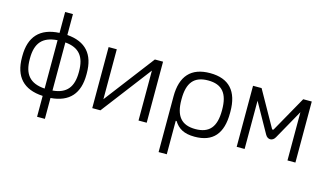

<svg xmlns="http://www.w3.org/2000/svg" viewBox="-97 -999 2595 1519"><g transform="rotate(15 1200.0 -239.5)"><path d="M36 -256V-244C36 -87 114 0 273 8V179H337V8C490 -4 564 -90 564 -244V-256C564 -410 490 -496 337 -508V-679H273V-508C114 -500 36 -413 36 -256ZM99 -247V-253C99 -377 151 -440 273 -448V-52C151 -60 99 -123 99 -247ZM337 -53V-447C452 -437 501 -374 501 -253V-247C501 -126 452 -63 337 -53Z M677 0H744L1056 -409V0H1123V-500H1056L744 -91V-500H677Z M1740 -244V-256C1740 -422 1663 -509 1507 -509C1351 -509 1274 -422 1274 -256V200H1341V-74H1348C1382 -20 1429 9 1517 9C1667 9 1740 -76 1740 -244ZM1341 -247V-253C1341 -386 1392 -449 1507 -449C1622 -449 1673 -386 1673 -253V-247C1673 -114 1622 -51 1507 -51C1392 -51 1341 -114 1341 -247Z M1860 -500V0H1925V-395L2060 -154C2080 -117 2121 -117 2141 -154L2276 -395V0H2341V-500H2271L2108 -210C2105 -203 2097 -203 2093 -210L1930 -500Z"/></g></svg>

Font: LT Wave Mono Light
Style: Regular
Weight: 300
Designer: Daniel Lyons
Version: Version 2.5 (Glyphs App)